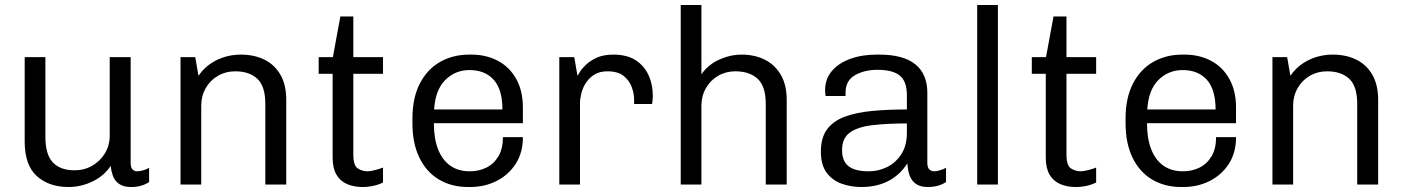

<svg xmlns="http://www.w3.org/2000/svg" viewBox="-20 -740 5634 770"><path d="M255 10Q176 10 127.5 -34Q79 -78 79 -172V-511H162V-192Q162 -120 192 -88.5Q222 -57 279 -57Q318 -57 350 -75.5Q382 -94 401 -125.5Q420 -157 420 -196V-511H504V-87Q504 -68 511.5 -60.5Q519 -53 530 -53Q541 -53 554.5 -57Q568 -61 578 -67V-10Q565 -1 547 4.5Q529 10 506 10Q475 10 457.5 -2.5Q440 -15 433 -34.5Q426 -54 424 -75Q398 -35 351.5 -12.5Q305 10 255 10Z M704 0V-511H763L776 -436Q804 -477 849 -499Q894 -521 946 -521Q999 -521 1040 -501Q1081 -481 1104.5 -440.5Q1128 -400 1128 -339V0H1044V-324Q1044 -394 1012 -424Q980 -454 923 -454Q885 -454 854 -436Q823 -418 805 -386.5Q787 -355 787 -316V0Z M1434 10Q1399 10 1371.5 -2Q1344 -14 1329 -40Q1314 -66 1314 -108V-444H1258V-511H1315L1345 -674H1397V-511H1516V-444H1397V-120Q1397 -76 1415 -64.5Q1433 -53 1454 -53Q1465 -53 1484.5 -58Q1504 -63 1516 -68V-8Q1506 -3 1492 1.5Q1478 6 1463 8Q1448 10 1434 10Z M1857 10Q1791 10 1740.5 -20Q1690 -50 1662 -107.5Q1634 -165 1634 -246V-265Q1634 -347 1663.5 -404.5Q1693 -462 1744.5 -491.5Q1796 -521 1862 -521H1871Q1930 -521 1977 -496Q2024 -471 2050.5 -423Q2077 -375 2077 -309V-246H1720Q1720 -184 1737 -141Q1754 -98 1786 -75.5Q1818 -53 1864 -53Q1901 -53 1931 -68Q1961 -83 1979 -113.5Q1997 -144 1997 -190H2077Q2077 -128 2048.5 -83.5Q2020 -39 1972 -14.5Q1924 10 1865 10ZM1721 -301H1995Q1995 -381 1960 -420Q1925 -459 1863 -459Q1806 -459 1766 -419.5Q1726 -380 1721 -301Z M2223 0V-511H2283L2296 -436Q2297 -437 2304.5 -450Q2312 -463 2329 -479.5Q2346 -496 2373 -508.5Q2400 -521 2439 -521Q2494 -521 2528.5 -499Q2563 -477 2580.5 -439.5Q2598 -402 2598 -356Q2598 -345 2597 -336Q2596 -327 2595 -323H2523V-341Q2523 -365 2513.5 -391Q2504 -417 2481 -435.5Q2458 -454 2416 -454Q2385 -454 2364 -441Q2343 -428 2330 -408Q2317 -388 2311.5 -366Q2306 -344 2306 -325V0Z M2710 0V-720H2793V-442Q2820 -481 2864.5 -501Q2909 -521 2954 -521Q3006 -521 3046.5 -501Q3087 -481 3111 -440.5Q3135 -400 3135 -339V0H3051V-324Q3051 -394 3018.5 -424Q2986 -454 2929 -454Q2891 -454 2860 -436Q2829 -418 2811 -386.5Q2793 -355 2793 -316V0Z M3434 10Q3393 10 3356 -3Q3319 -16 3295.5 -47Q3272 -78 3272 -132Q3272 -188 3297 -221.5Q3322 -255 3368 -272Q3414 -289 3477 -295Q3540 -301 3617 -301V-357Q3617 -414 3588.5 -437Q3560 -460 3499 -460Q3447 -460 3409 -438.5Q3371 -417 3371 -368V-355H3291Q3290 -360 3289.5 -366Q3289 -372 3289 -378Q3289 -423 3316 -455Q3343 -487 3390 -504Q3437 -521 3496 -521H3506Q3603 -521 3651 -482Q3699 -443 3699 -368V-87Q3699 -68 3707 -60.5Q3715 -53 3726 -53Q3736 -53 3749.5 -57Q3763 -61 3774 -67V-10Q3761 -1 3742.5 4.5Q3724 10 3701 10Q3670 10 3652.5 -3Q3635 -16 3627.5 -37.5Q3620 -59 3619 -85Q3589 -38 3542.5 -14Q3496 10 3434 10ZM3464 -53Q3502 -53 3536.5 -69.5Q3571 -86 3594 -120.5Q3617 -155 3617 -208V-245Q3537 -245 3478.5 -238Q3420 -231 3388.5 -208.5Q3357 -186 3357 -138Q3357 -94 3383 -73.5Q3409 -53 3464 -53Z M3899 0V-720H3982V0Z M4294 10Q4259 10 4231.5 -2Q4204 -14 4189 -40Q4174 -66 4174 -108V-444H4118V-511H4175L4205 -674H4257V-511H4376V-444H4257V-120Q4257 -76 4275 -64.5Q4293 -53 4314 -53Q4325 -53 4344.5 -58Q4364 -63 4376 -68V-8Q4366 -3 4352 1.5Q4338 6 4323 8Q4308 10 4294 10Z M4717 10Q4651 10 4600.5 -20Q4550 -50 4522 -107.5Q4494 -165 4494 -246V-265Q4494 -347 4523.5 -404.5Q4553 -462 4604.5 -491.5Q4656 -521 4722 -521H4731Q4790 -521 4837 -496Q4884 -471 4910.5 -423Q4937 -375 4937 -309V-246H4580Q4580 -184 4597 -141Q4614 -98 4646 -75.5Q4678 -53 4724 -53Q4761 -53 4791 -68Q4821 -83 4839 -113.5Q4857 -144 4857 -190H4937Q4937 -128 4908.5 -83.5Q4880 -39 4832 -14.5Q4784 10 4725 10ZM4581 -301H4855Q4855 -381 4820 -420Q4785 -459 4723 -459Q4666 -459 4626 -419.5Q4586 -380 4581 -301Z M5083 0V-511H5142L5155 -436Q5183 -477 5228 -499Q5273 -521 5325 -521Q5378 -521 5419 -501Q5460 -481 5483.5 -440.5Q5507 -400 5507 -339V0H5423V-324Q5423 -394 5391 -424Q5359 -454 5302 -454Q5264 -454 5233 -436Q5202 -418 5184 -386.5Q5166 -355 5166 -316V0Z"/></svg>

Font: Chivo Medium Light
Style: Regular
Weight: 300
Version: Version 2.002